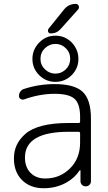

<svg xmlns="http://www.w3.org/2000/svg" viewBox="-20 -995 562 1003"><path d="M346.7 -687.5Q346.7 -720.7 323.7 -743.2Q300.8 -765.6 269.5 -765.6Q238.3 -765.6 214.8 -743.2Q191.4 -720.7 191.4 -687.5Q191.4 -655.3 214.8 -632.8Q238.3 -610.4 269.5 -610.4Q300.8 -610.4 323.7 -632.8Q346.7 -655.3 346.7 -687.5ZM354.5 -773.4Q389.6 -736.3 389.6 -687Q389.6 -637.7 354.5 -602.5Q319.3 -567.4 269.5 -567.4Q219.7 -567.4 184.6 -602.5Q149.4 -637.7 149.4 -687Q149.4 -736.3 184.6 -772.5Q219.7 -808.6 269.5 -808.6Q319.3 -808.6 354.5 -773.4ZM398.4 -298.8Q398.4 -306.6 390.6 -306.6H338.9Q110.4 -306.6 110.4 -171.9Q110.4 -122.1 139.2 -92.3Q168 -62.5 216.8 -62.5Q292 -62.5 345.2 -114.7Q398.4 -167 398.4 -250ZM390.6 -352.5Q398.4 -352.5 398.4 -359.4V-385.7Q398.4 -452.1 369.6 -478.5Q340.8 -504.9 265.6 -504.9Q186.5 -504.9 105.5 -475.6Q95.7 -472.7 87.4 -478Q79.1 -483.4 79.1 -494.1Q79.1 -505.9 86.4 -516.6Q93.8 -527.3 105.5 -530.3Q182.6 -555.7 265.6 -555.7Q369.1 -555.7 412.1 -515.1Q455.1 -474.6 455.1 -375V-48.8Q455.1 -37.1 447.3 -29.3Q439.5 -21.5 427.7 -21.5Q416 -21.5 408.2 -29.3Q400.4 -37.1 400.4 -48.8V-103.5Q400.4 -105.5 398.9 -106Q397.5 -106.4 396.5 -105.5Q370.1 -65.4 326.2 -41Q273.4 -11.7 208 -11.7Q137.7 -11.7 95.2 -54.2Q52.7 -96.7 52.7 -167Q52.7 -205.1 66.9 -236.3Q81.1 -267.6 112.3 -295.4Q143.6 -323.2 200.7 -337.9Q257.8 -352.5 338.9 -352.5ZM296.9 -843.8Q276.4 -820.3 245.1 -820.3Q235.4 -820.3 231.4 -829.1Q230.5 -832 230.5 -835.9Q230.5 -840.8 233.4 -844.7L314.5 -945.3Q337.9 -974.6 376 -974.6Q386.7 -974.6 391.6 -963.9Q392.6 -960 392.6 -957Q392.6 -951.2 388.7 -946.3Z"/></svg>

Font: irohamaru Light
Style: Regular
Weight: 200
Designer: [Source Han Sans]
Ryoko NISHIZUKA  (kana & ideographs); Paul D. Hunt (Latin, Greek & Cyrillic); Wenlong ZHANG  (bopomofo
Version: Version 1.01